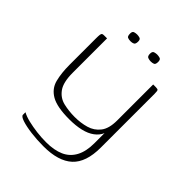

<svg xmlns="http://www.w3.org/2000/svg" viewBox="-178 -598 807 807"><g transform="rotate(45 225.0 -194.5)"><path d="M219 111Q180 111 144.5 106.5Q109 102 86.5 94.5Q64 87 64 78V63Q80 72 105 78Q130 84 158 87.5Q186 91 214 91Q262 91 294.5 76.5Q327 62 344 30.5Q361 -1 361 -49V-110Q353 -90 333 -75Q313 -60 283 -53Q253 -46 215 -46Q142 -46 107.5 -66Q73 -86 63.5 -123Q54 -160 54 -209V-366Q54 -381 55 -388Q56 -395 59 -397Q62 -399 69 -399H87Q87 -373 87 -347.5Q87 -322 87 -297Q87 -272 87 -246.5Q87 -221 87 -195Q87 -138 106.5 -111Q126 -84 157.5 -76.5Q189 -69 224 -69Q260 -69 291 -78Q322 -87 341.5 -112Q361 -137 361 -185V-399H376Q387 -399 390 -396Q393 -393 393 -375V-56Q393 32 350 71.5Q307 111 219 111ZM285 -460Q277 -460 268.5 -463Q260 -466 260 -481Q260 -495 268.5 -497.5Q277 -500 284 -500Q292 -500 300.5 -497.5Q309 -495 309 -481Q309 -466 302 -463Q295 -460 285 -460ZM166 -460Q155 -460 148 -463Q141 -466 141 -482Q141 -495 149 -497.5Q157 -500 165 -500Q173 -500 181 -497.5Q189 -495 189 -482Q189 -467 182 -463.5Q175 -460 166 -460Z"/></g></svg>

Font: Genos Thin ExtraLight
Style: Regular
Weight: 250
Version: Version 1.010